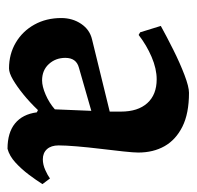

<svg xmlns="http://www.w3.org/2000/svg" viewBox="-26 -485 523 511"><g transform="rotate(90 235.5 -229.5)"><path d="M376 12Q333 12 308.5 -8Q284 -28 279 -66L273 -69Q252 -47 231 -30Q210 -13 192 -2.5Q174 8 162 8Q124 8 93.5 -10Q63 -28 45.5 -59.5Q28 -91 28 -131Q28 -161 43.5 -184Q59 -207 85 -213L277 -260V-290Q277 -335 254.5 -360Q232 -385 191 -385Q163 -385 131.5 -371.5Q100 -358 73 -337L66 -341L49 -396Q78 -412 113 -429.5Q148 -447 179.5 -459Q211 -471 227 -471Q282 -471 317 -453.5Q352 -436 369 -406Q386 -376 386 -336Q386 -324 383 -296Q380 -268 376 -235Q372 -202 369.5 -172Q367 -142 367 -124Q367 -104 377 -93Q387 -82 404 -82Q418 -82 432.5 -88.5Q447 -95 455 -101L470 -81Q460 -65 445 -45Q430 -25 412.5 -9Q395 7 376 12ZM194 -80Q210 -80 232 -89.5Q254 -99 271 -114L275 -211L160 -178Q134 -171 134 -142Q134 -116 150.5 -98Q167 -80 194 -80Z"/></g></svg>

Font: Alegreya SemiBold
Style: Regular
Weight: 600
Designer: Juan Pablo del Peral
Foundry: Huerta Tipografica
Version: Version 2.009